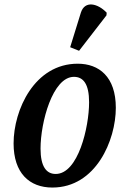

<svg xmlns="http://www.w3.org/2000/svg" viewBox="-20 -832 566 862"><path d="M335 -604 458 -763 459 -775C420 -816 361 -832 343 -775L295 -620ZM215 10C411 10 500 -203 500 -348C500 -488 424 -546 329 -546C135 -546 41 -339 41 -188C41 -55 112 10 215 10ZM230 -51C189 -51 162 -83 162 -165C162 -282 216 -487 312 -487C354 -487 380 -455 380 -373C380 -261 331 -51 230 -51Z"/></svg>

Font: Noto Serif Condensed SemiBold
Style: Italic
Weight: 600
Width: 3
Italic angle: -12°
Designer: Monotype Design Team
Foundry: Monotype Imaging Inc.
Version: Version 2.014